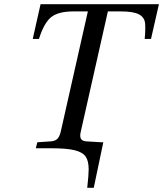

<svg xmlns="http://www.w3.org/2000/svg" viewBox="-20 -712 783 922"><path d="M137.2 -524.9 174.8 -691.9H743.2L705.1 -524.9H674.8Q679.2 -569.8 676.8 -599.1Q674.3 -628.4 647.7 -642.8Q621.1 -657.2 561 -657.2H498L368.2 -81.1Q362.3 -58.1 368.2 -46.4Q374 -34.7 394 -33.2L466.8 -28.8H476.1L430.2 189.9H398.9Q405.8 128.4 405.8 101.1Q405.8 61 391.4 40Q377 19 338.9 9.5Q300.8 0 227.1 0H151.9L159.2 -28.8L224.1 -33.2Q245.6 -34.7 256.1 -45.9Q266.6 -57.1 272 -81.1L401.9 -657.2H333Q259.8 -657.2 225.6 -629.6Q191.4 -602.1 167 -524.9Z"/></svg>

Font: Linguistics Pro
Style: Italic
Weight: 400
Italic angle: -12°
Designer: Stefan Peev, Context Ltd
Foundry: Stefan Peev, Context Ltd
Version: Version 001.000